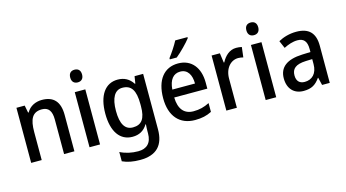

<svg xmlns="http://www.w3.org/2000/svg" viewBox="-102 -1171 3274 1815"><g transform="rotate(-15 1534.5 -263.0)"><path d="M326 -549C264 -549 206 -522 176 -467H170L156 -539H75V0H178V-273C178 -400 209 -463 303 -463C368 -463 397 -421 397 -338V0H498V-356C498 -489 437 -549 326 -549Z M698 -745C664 -745 640 -726 640 -683C640 -641 664 -621 698 -621C732 -621 756 -641 756 -683C756 -726 732 -745 698 -745ZM749 -539H646V0H749Z M1067 -549C945 -549 872 -446 872 -268C872 -91 944 10 1066 10C1130 10 1179 -16 1213 -72H1217C1215 -52 1214 -19 1214 0V17C1214 110 1166 156 1082 156C1019 156 959 143 906 116V207C955 230 1011 240 1079 240C1241 240 1315 157 1315 3V-539H1231L1220 -469H1215C1179 -524 1130 -549 1067 -549ZM1090 -463C1177 -463 1216 -406 1216 -270V-248C1216 -127 1177 -75 1092 -75C1015 -75 976 -138 976 -267C976 -394 1016 -463 1090 -463Z M1810 -756V-766H1690C1667 -721 1627 -661 1594 -618V-606H1662C1708 -643 1782 -718 1810 -756ZM1658 -549C1522 -549 1438 -447 1438 -266C1438 -92 1527 10 1678 10C1744 10 1792 -1 1841 -26V-112C1789 -86 1744 -74 1685 -74C1594 -74 1544 -133 1541 -247H1865V-307C1865 -452 1789 -549 1658 -549ZM1658 -469C1731 -469 1765 -408 1765 -324H1543C1550 -419 1591 -469 1658 -469Z M2227 -549C2162 -549 2114 -503 2084 -445H2079L2066 -539H1985V0H2088V-282C2087 -386 2148 -451 2221 -451C2237 -451 2256 -448 2270 -444L2282 -543C2265 -547 2244 -549 2227 -549Z M2422 -745C2388 -745 2364 -726 2364 -683C2364 -641 2388 -621 2422 -621C2456 -621 2480 -641 2480 -683C2480 -726 2456 -745 2422 -745ZM2473 -539H2370V0H2473Z M2815 -549C2749 -549 2687 -531 2639 -504L2671 -430C2714 -452 2759 -468 2805 -468C2864 -468 2896 -437 2896 -359V-329L2814 -326C2664 -320 2588 -262 2588 -153C2588 -51 2647 10 2740 10C2819 10 2860 -17 2901 -75H2904L2922 0H2997V-364C2997 -488 2938 -549 2815 -549ZM2833 -258 2895 -260V-211C2895 -119 2844 -70 2772 -70C2724 -70 2693 -96 2693 -154C2693 -218 2730 -254 2833 -258Z"/></g></svg>

Font: Noto Sans SemiCondensed Medium
Style: Regular
Weight: 500
Width: 4
Designer: Monotype Design Team
Foundry: Monotype Imaging Inc.
Version: Version 2.013